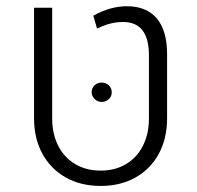

<svg xmlns="http://www.w3.org/2000/svg" viewBox="-20 -595 641 625"><path d="M90.8 0ZM90.8 -210V-569.8H149.9V-209.5Q149.9 -159.2 169.4 -120.6Q189 -82 224.9 -60.8Q260.7 -39.6 307.6 -39.6Q354.5 -39.6 390.1 -60.8Q425.8 -82 445.3 -120.6Q464.8 -159.2 464.8 -209.5V-414.6Q464.8 -523.4 380.9 -523.4Q359.4 -523.4 339.4 -518.3Q319.3 -513.2 295.9 -502L283.7 -543.9Q338.9 -574.7 393.1 -574.7Q457 -574.7 490.5 -534.9Q523.9 -495.1 523.9 -418.9V-210Q523.9 -144.5 497.1 -94.7Q470.2 -44.9 421.1 -17.3Q372.1 10.3 307.6 10.3Q243.2 10.3 194.1 -17.3Q145 -44.9 117.9 -94.7Q90.8 -144.5 90.8 -210ZM278.3 -294.4Q278.3 -308.1 287.6 -317.1Q296.9 -326.2 311 -326.2Q324.7 -326.2 334.2 -317.1Q343.8 -308.1 343.8 -294.4Q343.8 -281.2 334.2 -272.2Q324.7 -263.2 311 -263.2Q297.4 -263.2 287.8 -272.9Q278.3 -282.7 278.3 -294.4Z"/></svg>

Font: Heebo Light
Style: Regular
Weight: 300
Designer: Oded Ezer
Foundry: Meir Sadan
Version: Version 2.001; ttfautohint (v1.5.14-ce02) -l 8 -r 50 -G 200 